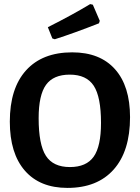

<svg xmlns="http://www.w3.org/2000/svg" viewBox="-20 -909 683 939"><path d="M421 -889 434 -886 468 -807 464 -795Q342 -747 248 -717L236 -721L214 -776Q337 -838 421 -889ZM333 -653Q469 -653 542.5 -570.5Q616 -488 616 -336Q616 -170 536 -80Q456 10 310 10Q175 10 101.5 -74.5Q28 -159 28 -314Q28 -477 107.5 -565Q187 -653 333 -653ZM321 -544Q241 -544 205 -494Q169 -444 169 -331Q169 -202 204.5 -147Q240 -92 322 -92Q402 -92 438 -142.5Q474 -193 474 -308Q474 -435 438.5 -489.5Q403 -544 321 -544Z"/></svg>

Font: Alegreya Sans SC
Style: Bold
Weight: 700
Designer: Juan Pablo del Peral
Foundry: Huerta Tipografica
Version: Version 2.007